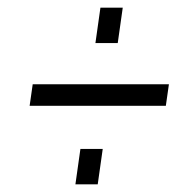

<svg xmlns="http://www.w3.org/2000/svg" viewBox="-20 -597 493 499"><path d="M247 -210 234 -118H176L189 -210ZM299 -577 286 -485H228L241 -577ZM65 -378H419L411 -322H57Z"/></svg>

Font: Pathway Extreme Condensed Light
Style: Italic
Weight: 300
Width: 3
Italic angle: -8°
Version: Version 1.001;gftools[0.9.26]